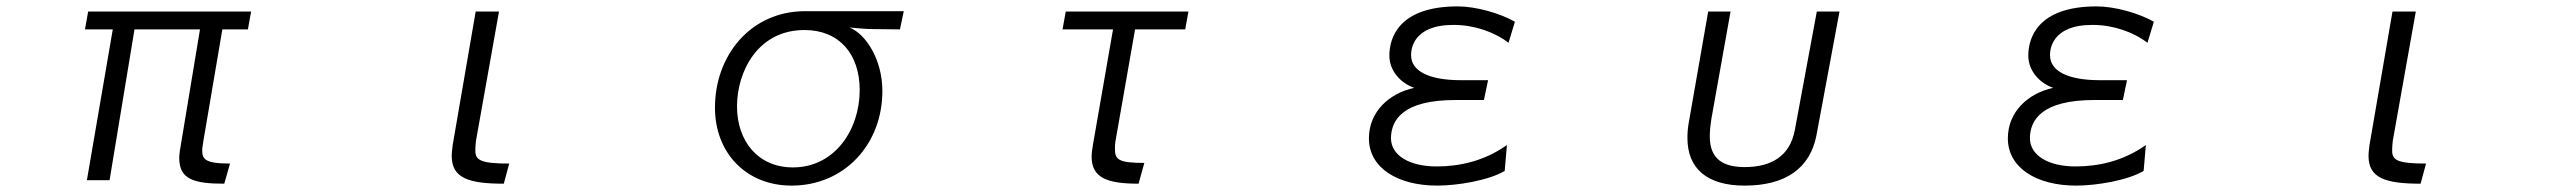

<svg xmlns="http://www.w3.org/2000/svg" viewBox="-20 -534 8040 601"><path d="M700 -22C617 -22 613 -38 613 -66C613 -72 616 -85 617 -95L676 -442H756L766 -498H256L246 -442H333L252 30H323L401 -442H606L546 -80C544 -71 541 -50 541 -40C541 26 584 41 682 41Z M1574 -22C1484 -22 1468 -33 1468 -62V-68C1468 -75 1469 -84 1470 -94L1542 -498H1469L1397 -80C1396 -69 1394 -57 1394 -48V-46C1394 23 1446 41 1557 41Z M2797 -442 2809 -499H2500C2331 -499 2218 -362 2218 -197C2218 -56 2315 47 2458 47C2622 47 2742 -81 2742 -249C2742 -347 2691 -427 2639 -448C2656 -446 2693 -443 2711 -443ZM2462 -10C2352 -10 2287 -93 2287 -201C2287 -310 2352 -440 2498 -440C2607 -440 2671 -365 2671 -252C2671 -128 2593 -10 2462 -10Z M3562 -24C3480 -24 3470 -35 3470 -68C3470 -75 3470 -84 3472 -94L3533 -442H3690L3700 -498H3316L3306 -442H3464L3401 -80C3398 -62 3397 -53 3397 -44C3397 22 3444 41 3544 41Z M4697 -80C4625 -29 4547 -13 4477 -13C4394 -13 4334 -46 4334 -102C4335 -158 4370 -221 4537 -221H4625L4638 -283H4553C4452 -283 4397 -312 4397 -361V-362C4397 -377 4401 -456 4529 -456H4531C4594 -456 4658 -434 4702 -400L4722 -466C4674 -493 4600 -514 4543 -514C4357 -514 4329 -414 4329 -360C4329 -311 4366 -273 4407 -259C4328 -242 4265 -184 4265 -101C4265 -9 4354 47 4479 47C4541 47 4640 31 4690 1Z M5598 -126C5583 -48 5528 -11 5441 -11C5357 -11 5332 -51 5332 -108C5332 -125 5334 -143 5337 -162L5397 -498H5327L5266 -149C5263 -132 5262 -117 5262 -102C5262 -6 5324 47 5441 47C5569 47 5646 -7 5666 -111L5738 -498H5667Z M6697 -80C6625 -29 6547 -13 6477 -13C6394 -13 6334 -46 6334 -102C6335 -158 6370 -221 6537 -221H6625L6638 -283H6553C6452 -283 6397 -312 6397 -361V-362C6397 -377 6401 -456 6529 -456H6531C6594 -456 6658 -434 6702 -400L6722 -466C6674 -493 6600 -514 6543 -514C6357 -514 6329 -414 6329 -360C6329 -311 6366 -273 6407 -259C6328 -242 6265 -184 6265 -101C6265 -9 6354 47 6479 47C6541 47 6640 31 6690 1Z M7574 -22C7484 -22 7468 -33 7468 -62V-68C7468 -75 7469 -84 7470 -94L7542 -498H7469L7397 -80C7396 -69 7394 -57 7394 -48V-46C7394 23 7446 41 7557 41Z"/></svg>

Font: LINE Seed JP_OTF Regular
Style: Regular
Weight: 400
Designer: LY Corporation & Fontrix & Fontworks
Version: Version 1.002